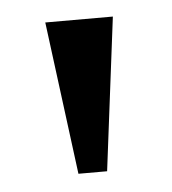

<svg xmlns="http://www.w3.org/2000/svg" viewBox="-32 -744 268 300"><g transform="rotate(-5 102.5 -594.0)"><path d="M80 -474H125L155 -714H49Z"/></g></svg>

Font: Noto Serif Khmer ExtraCondensed Medium
Style: Regular
Weight: 500
Width: 2
Designer: Danh Hong and the Monotype Design Team
Foundry: Monotype Imaging Inc.
Version: Version 2.004